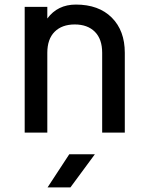

<svg xmlns="http://www.w3.org/2000/svg" viewBox="-20 -580 640 840"><path d="M88 0V-550H187V-499Q232 -560 312 -560Q412 -560 469 -503Q526 -446 526 -349V0H427V-349Q427 -409 395 -441Q363 -473 307 -473Q251 -473 219 -441Q187 -409 187 -349V0ZM188 240 283 95H395L288 240Z"/></svg>

Font: Tiny Medium
Style: Regular
Weight: 500
Monospace: yes
Designer: Philipp Nurullin, Konstantin Bulenkov
Foundry: JetBrains
Version: Version 2.251; ttfautohint (v1.8.4.7-5d5b)